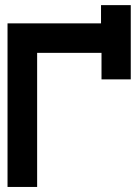

<svg xmlns="http://www.w3.org/2000/svg" viewBox="-20 -740 547 760"><path d="M379.9 -719.7H497.6V-425.8H381.8V-530.8H127V0H9.8V-647.5H379.9Z"/></svg>

Font: Sangha Kali
Style: Regular
Weight: 400
Designer: Seslavinskaya Anna
Foundry: Popkern
Version: Version 2.000;PS 002.000;hotconv 1.0.88;makeotf.lib2.5.64775